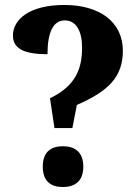

<svg xmlns="http://www.w3.org/2000/svg" viewBox="-20 -744 556 772"><path d="M181 -349 199 -229H271L289 -322C415 -377 474 -434 474 -540C474 -656 380 -724 239 -724C97 -724 32 -665 32 -601C32 -545 84 -526 171 -526C171 -613 193 -662 241 -662C286 -662 310 -619 310 -553C310 -470 286 -399 181 -349ZM233 8C277 8 315 -12 315 -74C315 -136 277 -156 233 -156C188 -156 152 -136 152 -74C152 -12 188 8 233 8Z"/></svg>

Font: Noto Serif Armenian SemiCondensed
Style: Bold
Weight: 700
Width: 4
Designer: Monotype Design Team
Foundry: Monotype Imaging Inc.
Version: Version 2.008